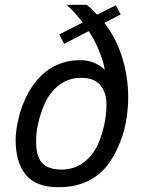

<svg xmlns="http://www.w3.org/2000/svg" viewBox="-20 -762 594 797"><path d="M415 -472.2Q411.6 -492.7 404.1 -516.1Q396.5 -539.6 387 -561.5Q377.4 -583.5 367.2 -602.3Q356.9 -621.1 348.1 -632.8L246.1 -580.1L226.1 -619.1L323.2 -668.9Q315.9 -678.7 307.1 -689.2Q298.3 -699.7 289.3 -709.5Q280.3 -719.2 271.7 -727.8Q263.2 -736.3 255.9 -742.2H339.8Q350.6 -734.4 362.3 -722.7Q374 -710.9 382.8 -701.2L460.9 -740.2L481 -702.1L413.1 -667Q435.1 -639.6 453.1 -605.7Q471.2 -571.8 484.4 -532.2Q497.6 -492.7 504.9 -448Q512.2 -403.3 512.2 -355Q512.2 -306.6 502.2 -252.4Q492.2 -198.2 465.8 -142.1Q450.2 -108.9 429.2 -80.3Q408.2 -51.8 378.9 -30.5Q349.6 -9.3 310.8 2.9Q272 15.1 220.2 15.1Q131.8 15.1 88.4 -34.9Q44.9 -85 44.9 -183.1Q44.9 -196.3 46.9 -214.1Q48.8 -231.9 53 -252.4Q57.1 -272.9 63.7 -295.7Q70.3 -318.4 80.1 -340.8Q96.7 -379.9 119.6 -411.6Q142.6 -443.4 171.4 -465.6Q200.2 -487.8 235.6 -500Q271 -512.2 313 -512.2Q341.8 -512.2 367.4 -502.7Q393.1 -493.2 415 -472.2ZM129.9 -173.8Q129.9 -146.5 135 -125Q140.1 -103.5 152.3 -88.6Q164.6 -73.7 185.1 -65.9Q205.6 -58.1 235.8 -58.1Q286.6 -58.1 325.9 -86.7Q365.2 -115.2 387.2 -164.1Q402.8 -200.7 412.4 -242.9Q421.9 -285.2 421.9 -328.1Q421.9 -378.4 396.2 -408.7Q370.6 -439 315.9 -439Q289.6 -439 266.6 -430.9Q243.7 -422.9 224.1 -408Q204.6 -393.1 189.2 -372.3Q173.8 -351.6 163.1 -326.2Q147.9 -289.6 138.9 -252.4Q129.9 -215.3 129.9 -173.8Z"/></svg>

Font: Clear Sans
Style: Italic
Weight: 400
Italic angle: -12°
Foundry: Intel Corporation
Version: Version 1.00